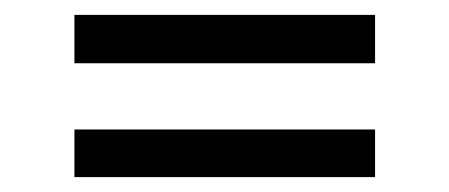

<svg xmlns="http://www.w3.org/2000/svg" viewBox="-20 -512 604 258"><path d="M80 -427V-492H484V-427ZM80 -274V-338H484V-274Z"/></svg>

Font: Kelly Slab
Style: Regular
Weight: 400
Designer: Denis Masharov
Foundry: Denis Masharov
Version: Version 1.001